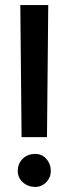

<svg xmlns="http://www.w3.org/2000/svg" viewBox="-20 -720 270 756"><path d="M170 -700 165 -180H65L60 -700ZM116 16Q88 15 68.5 -3.5Q49 -22 50 -50Q51 -77 69.5 -95Q88 -113 116 -114Q143 -115 161 -96Q179 -77 180 -50Q181 -22 162 -2.5Q143 17 116 16Z"/></svg>

Font: Kulim Park
Style: Bold
Weight: 700
Designer: Noponies / Dale Sattler
Foundry: Noponies
Version: Version 1.000; ttfautohint (v1.8.3)